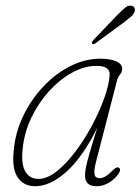

<svg xmlns="http://www.w3.org/2000/svg" viewBox="-20 -654 499 682"><path d="M320.5 -77Q313 -47 316 -34Q319 -21 333.5 -21Q354 -21 380 -48.5Q394.5 -63 402 -58.5Q411 -52.5 402 -38.5Q389.5 -19 368.2 -5.8Q347 7.5 322 7.5Q282 7.5 282 -31Q282 -42.5 285.2 -59.2Q288.5 -76 297.8 -108.8Q307 -141.5 325.5 -200Q273.5 -95.5 216 -44Q158.5 7.5 105 7.5Q64 7.5 42.8 -24Q21.5 -55.5 29 -120.5Q34.5 -184 62.5 -242.2Q90.5 -300.5 133.8 -346.5Q177 -392.5 229.5 -419Q282 -445.5 337 -445.5Q371 -445.5 392.5 -436.2Q414 -427 414 -410Q414 -398.5 406 -388.8Q398 -379 395.5 -367.5ZM60.5 -126Q54.5 -71 70 -44.8Q85.5 -18.5 116.5 -18.5Q147.5 -18.5 181.5 -45.5Q215.5 -72.5 248.2 -116Q281 -159.5 307.8 -210Q334.5 -260.5 351.2 -308Q368 -355.5 369.5 -389.5Q370.5 -420 322 -420Q280 -420 236.5 -396.2Q193 -372.5 155.2 -331.2Q117.5 -290 92 -237.2Q66.5 -184.5 60.5 -126ZM397 -601Q413.5 -617.5 424.5 -626.8Q435.5 -636 447 -633.5Q455 -632 458 -625.2Q461 -618.5 457 -610Q453.5 -601.5 443.5 -593.2Q433.5 -585 422 -576L318 -499.5Q311 -494.5 307.5 -499Q305 -501.5 307 -505Q309 -508.5 311.5 -511.5Z"/></svg>

Font: Fraunces 72pt SuperSoft Thin
Style: Italic
Weight: 100
Italic angle: -16°
Version: Version 1.000;[b76b70a41]